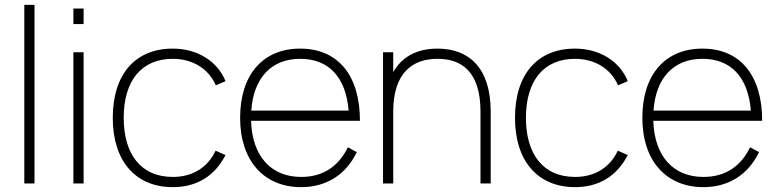

<svg xmlns="http://www.w3.org/2000/svg" viewBox="-20 -755 3196 790"><path d="M122 0V-735H80V0Z M324 -656V-720H282V-656ZM324 0V-540H282V0Z M691 15C789 15 863 -30 908 -117L867 -135C834.5 -65.5 772 -27 691 -27C558 -27 489 -123 489 -270C489 -424 563 -513 691 -513C772.5 -513 838 -472.5 868 -404L908 -421C875 -503.5 791.5 -555 691 -555C536 -555 444 -449 444 -270C444 -92.5 537.5 15 691 15Z M1219 -27C1095.5 -27 1017.5 -112 1013 -258H1461C1461 -445.5 1370.5 -555 1215 -555C1061.5 -555 968 -447.5 968 -270C968 -93.5 1066 15 1219 15C1322.5 15 1403.5 -36 1448 -129L1411.5 -149C1374 -73 1312.5 -27 1219 -27ZM1014 -300C1023 -434 1096.5 -513 1215 -513C1332.5 -513 1403 -438 1414.5 -300Z M1957 0H1999V-296C1999 -474.5 1911 -555 1780 -555C1670 -555 1621.5 -499 1598 -458.5V-540H1556V0H1598V-296C1598 -458 1680 -513 1780 -513C1881.5 -513 1957 -458 1957 -296Z M2346 15C2444 15 2518 -30 2563 -117L2522 -135C2489.5 -65.5 2427 -27 2346 -27C2213 -27 2144 -123 2144 -270C2144 -424 2218 -513 2346 -513C2427.5 -513 2493 -472.5 2523 -404L2563 -421C2530 -503.5 2446.5 -555 2346 -555C2191 -555 2099 -449 2099 -270C2099 -92.5 2192.5 15 2346 15Z M2874 -27C2750.5 -27 2672.5 -112 2668 -258H3116C3116 -445.5 3025.5 -555 2870 -555C2716.5 -555 2623 -447.5 2623 -270C2623 -93.5 2721 15 2874 15C2977.5 15 3058.5 -36 3103 -129L3066.5 -149C3029 -73 2967.5 -27 2874 -27ZM2669 -300C2678 -434 2751.5 -513 2870 -513C2987.5 -513 3058 -438 3069.5 -300Z"/></svg>

Font: Vela Sans ExtLt
Style: Regular
Weight: 200
Designer: Principal design: Mikhail Sharanda - project Manrope.
Design modification: Ravid Balaliev
Foundry: Mikhail Sharanda
Version: Version 1.001